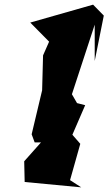

<svg xmlns="http://www.w3.org/2000/svg" viewBox="-20 -774 466 825"><path d="M281 0 325 -156 291 -195 346 -322 311 -331 289 -369 387 -668V-512L426 -707L380 -754L110 -677C137 -650 164 -622 191 -595L165 -536L161 -386L116 -197L129 -162H156L84 -81L86 8L329 31Z"/></svg>

Font: Asimov Silicon
Style: Regular
Weight: 400
Designer: Google
Version: Version 2.000980; 2014